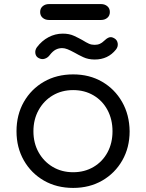

<svg xmlns="http://www.w3.org/2000/svg" viewBox="-20 -917 716 942"><path d="M339 5Q258 5 195.5 -31Q133 -67 97 -130Q61 -193 61 -273Q61 -354 97 -417Q133 -480 195.5 -516Q258 -552 339 -552Q419 -552 481 -516Q543 -480 579 -417Q615 -354 616 -273Q616 -193 580 -130Q544 -67 481.5 -31Q419 5 339 5ZM339 -72Q395 -72 439 -98Q483 -124 507.5 -169.5Q532 -215 532 -273Q532 -331 507.5 -377Q483 -423 439 -449Q395 -475 339 -475Q283 -475 239 -449Q195 -423 169.5 -377Q144 -331 144 -273Q144 -215 169.5 -169.5Q195 -124 239 -98Q283 -72 339 -72ZM445 -625Q413 -625 388.5 -636.5Q364 -648 347 -658Q325 -670 311 -675.5Q297 -681 285 -681Q268 -681 253.5 -673.5Q239 -666 225 -648Q215 -634 200 -629Q185 -624 170 -632Q156 -639 153.5 -655Q151 -671 161 -685Q185 -717 218 -734.5Q251 -752 288 -752Q320 -752 343.5 -741Q367 -730 383 -721Q404 -708 416.5 -702.5Q429 -697 444 -697Q459 -697 470 -702Q481 -707 490 -716Q502 -728 514 -733Q526 -738 541 -729Q555 -721 557.5 -704.5Q560 -688 549 -674Q510 -625 445 -625ZM220 -819Q202 -819 189.5 -829.5Q177 -840 177 -858Q177 -876 189.5 -886.5Q202 -897 220 -897H476Q494 -897 506.5 -886.5Q519 -876 519 -858Q519 -840 506.5 -829.5Q494 -819 476 -819Z"/></svg>

Font: Comfortaa Medium
Style: Regular
Weight: 500
Designer: Johan Aakerlund
Foundry: Johan Aakerlund
Version: Version 3.104; ttfautohint (v1.8.1.43-b0c9)